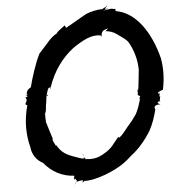

<svg xmlns="http://www.w3.org/2000/svg" viewBox="-20 -617 582 660"><path d="M67 -284 71 -276C74 -269 65 -260 68 -258C70 -257 73 -255 74 -255C64 -204 69 -154 84 -112C89 -86 104 -67 128 -57C157 -27 195 -11 236 -13C235 -11 234 -7 235 -4C234 1 237 1 239 -2C240 -2 240 -3 240 -3C240 -3 241 -2 241 -1C240 4 247 1 243 9C247 6 254 4 261 3C263 3 263 2 264 1C265 4 264 9 264 11L269 6V5C310 4 375 -30 406 -57C414 -64 423 -73 431 -82C456 -104 479 -137 494 -168C504 -191 510 -216 514 -241C509 -247 510 -257 529 -258C530 -258 531 -257 531 -257C531 -257 531 -258 531 -258C531 -258 530 -258 529 -259C518 -263 521 -269 532 -269C530 -270 529 -271 529 -272L530 -279C531 -286 531 -287 530 -285V-283C530 -284 529 -284 529 -285C526 -293 532 -297 527 -296C526 -296 524 -296 522 -295C523 -296 523 -297 523 -298C526 -302 537 -308 540 -308V-309C545 -347 542 -384 533 -417C502 -506 447 -574 377 -579C378 -581 378 -583 375 -587C374 -586 373 -586 372 -586C371 -585 366 -589 357 -586C350 -584 339 -582 334 -580C339 -582 353 -589 353 -589C351 -588 347 -587 342 -586V-587H341C342 -591 347 -594 349 -596V-597C347 -595 333 -588 333 -586C314 -584 294 -578 276 -569C250 -551 226 -534 207 -521C206 -523 203 -529 203 -530C194 -522 184 -514 176 -505C177 -504 178 -502 176 -503C164 -495 153 -484 143 -469C134 -457 123 -443 115 -432V-431C103 -402 91 -349 86 -317C85 -316 83 -315 82 -314C71 -306 69 -292 76 -291C73 -290 70 -291 69 -292V-291C70 -290 72 -289 74 -287C76 -284 70 -284 69 -282C69 -282 69 -283 68 -284ZM141 -291H143L145 -290C144 -290 144 -289 145 -289C145 -287 141 -287 141 -291ZM141 -293C141 -295 142 -296 142 -299C142 -300 145 -309 145 -311C147 -316 152 -317 154 -316C168 -374 196 -419 232 -452C265 -479 295 -499 326 -495C327 -494 328 -491 329 -490C330 -497 326 -511 345 -517C348 -518 350 -519 352 -520C348 -516 343 -510 343 -510C342 -510 342 -511 342 -511C342 -511 341 -510 341 -510C356 -510 369 -507 381 -500C402 -487 417 -481 426 -466C441 -443 454 -411 457 -377C457 -371 456 -308 455 -308C454 -308 453 -309 453 -309H452C453 -308 453 -306 453 -304C454 -298 454 -292 453 -291V-290H454C470 -285 455 -283 461 -276C458 -259 454 -242 447 -225C443 -217 437 -209 432 -200C414 -177 404 -155 390 -144C388 -144 387 -145 387 -146H386C381 -138 376 -131 371 -124C360 -103 335 -86 322 -79C308 -72 294 -70 281 -70C281 -70 281 -71 281 -71C280 -71 278 -70 277 -70C275 -69 275 -69 273 -71H275V-72H272C271 -73 270 -75 268 -78C269 -76 268 -74 268 -72C260 -72 252 -74 245 -76C208 -85 192 -92 174 -117C174 -118 172 -117 172 -116C168 -122 165 -128 161 -135V-141C153 -161 143 -184 137 -200H138C136 -208 136 -216 135 -225H134C141 -236 136 -251 139 -264C139 -274 139 -283 141 -293ZM153 -311 154 -316C154 -316 155 -316 155 -315C156 -314 154 -312 153 -311ZM234 22V23L237 17C236 19 235 21 234 22ZM237 17C237 15 239 14 239 12C240 11 241 10 243 9C243 10 242 10 241 11C240 13 238 15 237 17ZM340 -586H341L340 -584ZM264 -86C263 -87 262 -88 262 -88C262 -87 263 -87 264 -88ZM264 -88C266 -85 267 -84 268 -80C266 -83 265 -84 264 -88ZM375 -589H377V-590C377 -590 376 -589 375 -589Z"/></svg>

Font: Charger Mayhem
Style: Obl
Weight: 400
Designer: Jasper
Foundry: Cannot Into Space Fonts
Version: Version 0.98